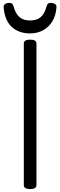

<svg xmlns="http://www.w3.org/2000/svg" viewBox="-20 -1288 415 1322"><path d="M188 14Q166 14 155 7Q144 0 144 -14V-988Q144 -1002 155 -1008.5Q166 -1015 188 -1015Q209 -1015 220 -1008.5Q231 -1002 231 -988V-14Q231 0 220 7Q209 14 188 14ZM187 -1058Q109 -1058 60.5 -1103Q12 -1148 5 -1239Q4 -1251 14 -1259.5Q24 -1268 43 -1268Q59 -1268 65 -1260.5Q71 -1253 75 -1239Q88 -1193 114.5 -1170Q141 -1147 187 -1147Q233 -1147 260 -1170Q287 -1193 299 -1239Q303 -1253 308.5 -1260.5Q314 -1268 330 -1268Q349 -1268 359.5 -1259.5Q370 -1251 369 -1239Q365 -1181 340.5 -1141Q316 -1101 276.5 -1079.5Q237 -1058 187 -1058Z"/></svg>

Font: Playwrite ES
Style: Regular
Weight: 400
Designer: Veronika Burian, José Scaglione
Foundry: TypeTogether
Version: Version 1.002